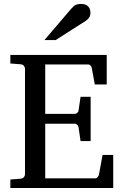

<svg xmlns="http://www.w3.org/2000/svg" viewBox="-20 -948 623 968"><path d="M32.2 0V-43L84 -46.9Q94.7 -47.9 100.3 -54.7Q106 -61.5 106 -68.8V-602.1Q106 -609.4 100.3 -616.2Q94.7 -623 84 -624L32.2 -627.9V-670.9H518.1V-522H458L442.9 -604Q441.9 -611.3 436.8 -617.2Q431.6 -623 424.8 -623H208V-374H357.9Q364.7 -374 370.4 -379.9Q376 -385.7 376 -391.1L386.2 -460H437V-236.8H386.2L376 -306.2Q376 -311.5 370.1 -317.9Q364.3 -324.2 357.9 -324.2H208V-48.8H460.9Q467.3 -48.8 472.7 -55.7Q478 -62.5 479 -67.9L497.1 -167H550.8V0ZM436 -883.3Q436 -869.6 429.4 -859.9Q422.9 -850.1 413.1 -843.3L260.7 -746.1H204.1L336.9 -901.4Q342.8 -907.7 347.7 -912.8Q352.5 -918 358.4 -921.4Q364.3 -924.8 371.8 -926.5Q379.4 -928.2 390.1 -928.2Q403.3 -928.2 412.1 -924.1Q420.9 -919.9 426.3 -913.6Q431.6 -907.2 433.8 -899.2Q436 -891.1 436 -883.3Z"/></svg>

Font: BabelStone Ogham
Style: Italic
Weight: 400
Italic angle: -30°
Designer: Andrew West
Foundry: BabelStone
Version: Version 2.02 March 14, 2022